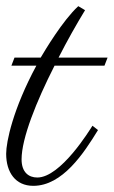

<svg xmlns="http://www.w3.org/2000/svg" viewBox="-33 -590 369 623"><path d="M14 -403 4 -377H85C9 -236 -13 -130 -13 -91C-13 -31 17 13 75 13C170 13 239 -93 285 -168L267 -182C258 -168 164 -14 88 -14C60 -14 37 -31 37 -73C37 -141 85 -261 144 -377H306L316 -403H157C185 -458 215 -511 243 -557L221 -570C170 -523 112 -425 99 -403Z"/></svg>

Font: Parisienne
Style: Regular
Weight: 400
Designer: Astigmatic (AOETI)
Foundry: Astigmatic (AOETI)
Version: Version 1.000